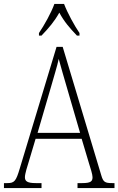

<svg xmlns="http://www.w3.org/2000/svg" viewBox="-22 -951 599 971"><path d="M175 -784V-771H188C226 -811 252 -841 278 -887C303 -841 329 -811 367 -771H380V-784C354 -822 319 -886 302 -931H253C237 -886 201 -822 175 -784ZM-2 0H188V-25H159C115 -25 104 -35 104 -55C104 -72 117 -113 124 -135L158 -249H391L428 -125C435 -103 446 -69 446 -55C446 -34 437 -25 394 -25H370V0H557V-25H546C509 -25 500 -30 490 -65L295 -714H264L78 -99C59 -35 51 -25 15 -25H-2ZM168 -279 234 -505C249 -559 268 -618 275 -653C285 -616 301 -560 321 -492L383 -279Z"/></svg>

Font: Noto Serif Georgian Condensed ExtraLight
Style: Regular
Weight: 200
Width: 3
Designer: Monotype Design Team, Akaki Razmadze
Foundry: Google LLC
Version: Version 2.003